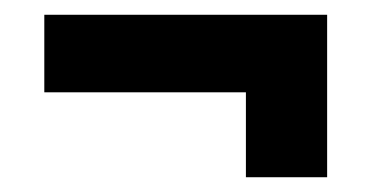

<svg xmlns="http://www.w3.org/2000/svg" viewBox="-20 -375 508 260"><path d="M423 -355V-135H313V-250H40V-355Z"/></svg>

Font: exo2condensed_b
Style: Bold
Weight: 700
Width: 3
Designer: Natanael Gama
Version: Version 1.001;PS 001.001;hotconv 1.0.70;makeotf.lib2.5.58329